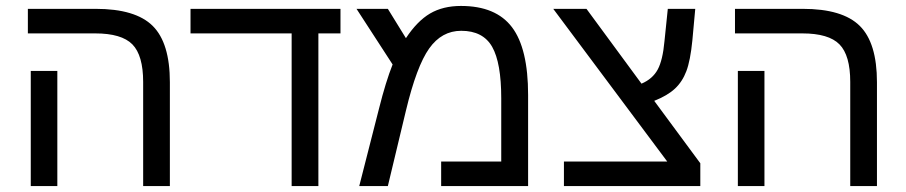

<svg xmlns="http://www.w3.org/2000/svg" viewBox="-20 -629 3064 649"><path d="M173.8 0V-389.2H84V0ZM554.2 0V-351.1C554.2 -439.6 534.8 -503.1 496.1 -541.5C457.4 -579.9 393.1 -599.1 303.2 -599.1H74.2V-516.1H301.8C361.3 -516.1 403.2 -503.7 427.5 -479C451.7 -454.3 463.9 -411.9 463.9 -352.1V0Z M1056.2 0V-516.1H1130.9V-599.1H624V-516.1H965.8V0Z M1538.1 -608.9C1497.4 -608.9 1462.6 -600.3 1433.6 -583.3C1404.6 -566.2 1377.4 -538.4 1352.1 -500L1291 -599.1H1185.1L1307.1 -411.1C1291.8 -372.7 1276.5 -323.1 1261.2 -262.2L1194.3 0H1291L1352.1 -254.9C1376.1 -355.1 1402.3 -425.2 1430.7 -465.1C1459 -505 1495.1 -524.9 1539.1 -524.9C1588.2 -524.9 1623 -506.8 1643.6 -470.7C1664.1 -434.6 1674.3 -376.6 1674.3 -296.9V-83H1471.2V0H1765.1V-308.1C1765.1 -412.6 1747 -488.9 1710.7 -536.9C1674.4 -584.9 1616.9 -608.9 1538.1 -608.9Z M2347.2 0V-77.1L2191.4 -288.1C2221.7 -300.1 2245.1 -314 2261.7 -329.6C2278.3 -345.2 2291.1 -364.8 2300 -388.4C2309 -412 2315.8 -446.6 2320.3 -492.2L2330.1 -599.1H2237.3L2226.1 -490.2C2222.2 -446.9 2214.5 -414.8 2203.1 -393.8C2191.7 -372.8 2173.5 -356.9 2148.4 -346.2L1962.4 -599.1H1850.1L2235.4 -83H1886.2V0Z M2564 0V-389.2H2474.1V0ZM2944.3 0V-351.1C2944.3 -439.6 2925 -503.1 2886.2 -541.5C2847.5 -579.9 2783.2 -599.1 2693.4 -599.1H2464.4V-516.1H2691.9C2751.5 -516.1 2793.4 -503.7 2817.6 -479C2841.9 -454.3 2854 -411.9 2854 -352.1V0Z"/></svg>

Font: Arimo
Style: Regular
Weight: 400
Designer: Steve Matteson
Foundry: Monotype Imaging Inc.
Version: Version 1.32